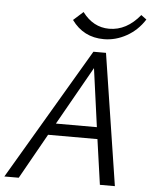

<svg xmlns="http://www.w3.org/2000/svg" viewBox="-59 -909 753 957"><g transform="rotate(5 317.5 -430.5)"><path d="M445 -226H198L71 0H-1L387 -658H450L552 0H477ZM272 -807 321 -851Q375 -779 455 -779Q542 -779 609 -861L636 -841Q601 -786 546.5 -755.5Q492 -725 433 -725Q331 -725 272 -807ZM437 -285 397 -577 232 -285Z"/></g></svg>

Font: LXGW Bright GB
Style: Italic
Weight: 400
Italic angle: -12°
Designer: Christian Thalmann (Catharsis Fonts)
Foundry: LXGW / Christian Thalmann (Catharsis Fonts) / Fontworks Inc.
Version: Version 5.510